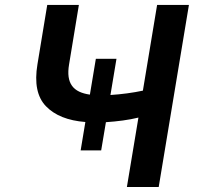

<svg xmlns="http://www.w3.org/2000/svg" viewBox="-20 -747 792 767"><path d="M129.6 -490.1 168.7 -727.3H295.1L256 -490.1Q251.1 -461.3 254.1 -440Q257.1 -418.7 267.8 -404.1Q278.4 -389.6 296.3 -381Q314.3 -372.5 339.1 -369L362.9 -512.1H445.3L421.2 -367.5Q437.1 -368.6 454.2 -370.2Q471.2 -371.8 487.9 -374.1Q504.6 -376.4 520.6 -379.1Q536.6 -381.7 550.8 -384.9L607.6 -727.3H734.7L614 0H486.9L533 -277.3Q504.3 -270.2 470.3 -265.6Q436.4 -261 403.1 -258.9L384.2 -146.3H302.2L321 -259.6Q216.3 -267.8 163.4 -322.8Q110.8 -377.5 129.6 -490.1Z"/></svg>

Font: Inter P Semi Bold
Style: Italic
Weight: 600
Italic angle: 9.39999°
Designer: Rasmus Andersson
Foundry: rsms
Version: Version 3.018;git-588b23468